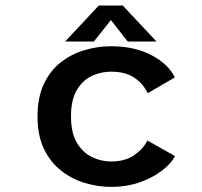

<svg xmlns="http://www.w3.org/2000/svg" viewBox="-20 -684 750 714"><path d="M631 -103.5Q617 -76.5 583 -50Q549 -23.5 500.2 -6.2Q451.5 11 393 11Q343.5 11 295 -3.8Q246.5 -18.5 206.8 -49.8Q167 -81 143.2 -130.8Q119.5 -180.5 119.5 -251Q119.5 -322 143.2 -372Q167 -422 206.8 -452.8Q246.5 -483.5 295 -497.8Q343.5 -512 393 -512Q481 -512 544 -478.5Q607 -445 630 -396L529.5 -337.5Q512 -373.5 478.8 -395.5Q445.5 -417.5 393 -417.5Q356 -417.5 321.8 -401.8Q287.5 -386 265.8 -349.5Q244 -313 244 -251Q244 -190 265.8 -153.2Q287.5 -116.5 321.8 -100Q356 -83.5 393 -83.5Q445.5 -83.5 479.8 -107.5Q514 -131.5 528 -161.5ZM562 -529.5H455L392.5 -609.5L329 -529.5H222L347.5 -663.5H436.5Z"/></svg>

Font: League Mono Medium
Style: Regular
Weight: 500
Width: 6
Designer: Tyler Finck
Foundry: The League of Moveable Type / Tyler Finck
Version: Version 2.300;RELEASE